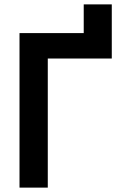

<svg xmlns="http://www.w3.org/2000/svg" viewBox="-20 -856 553 876"><path d="M362 -671V-836H490V-671ZM69 0V-705H490V-589H198V0Z"/></svg>

Font: TikTok Sans 24pt SemiBold
Style: Regular
Weight: 600
Version: Version 4.000